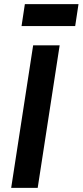

<svg xmlns="http://www.w3.org/2000/svg" viewBox="-20 -907 399 927"><path d="M34 0ZM34 0 140 -688H268L162 0ZM84 -781ZM84 -781 100 -887H359L343 -781Z"/></svg>

Font: Azeri Sans SemiBold
Style: Italic
Weight: 600
Designer: Hector Gatti & Omnibus-Type (original fonts) / Cristiano Sobral (main changes and remastering)
Foundry: Omnibus-Type
Version: Version 0.07;August 21, 2020;FontCreator 13.0.0.2681 64-bit;